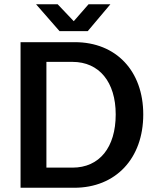

<svg xmlns="http://www.w3.org/2000/svg" viewBox="-20 -886 733 906"><path d="M77 0H330C526 0 656 -138 656 -346C656 -551 528 -687 333 -687H77ZM261 -739H394L501 -866H398L328 -786L252 -866H150ZM199 -95V-594H322C448 -594 526 -499 526 -346C526 -190 449 -95 322 -95Z"/></svg>

Font: Ronzino Medium
Style: Regular
Weight: 500
Designer: Nunzio Mazzaferro
Foundry: Collletttivo
Version: Version 1.000;Glyphs 3.3 (3337)